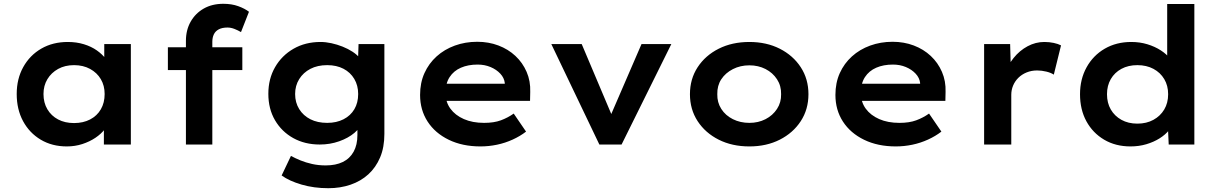

<svg xmlns="http://www.w3.org/2000/svg" viewBox="-20 -761 6419 1011"><path d="M332 10Q254 10 194.5 -25.5Q135 -61 101.5 -123Q68 -185 68 -266Q68 -346 102.5 -408Q137 -470 197.5 -505Q258 -540 337 -540Q383 -540 422 -528Q461 -516 490 -495.5Q519 -475 537.5 -450.5Q556 -426 561 -399L529 -400V-529H669V0H527V-135L557 -132Q551 -106 532 -81Q513 -56 482.5 -35.5Q452 -15 413.5 -2.5Q375 10 332 10ZM370 -113Q418 -113 454.5 -132Q491 -151 511 -185.5Q531 -220 531 -266Q531 -310 511 -344Q491 -378 454.5 -398Q418 -418 370 -418Q322 -418 286 -398Q250 -378 229.5 -344Q209 -310 209 -266Q209 -220 229.5 -185.5Q250 -151 286 -132Q322 -113 370 -113Z M959 0V-546Q959 -603 984 -647Q1009 -691 1053 -716Q1097 -741 1156 -741Q1200 -741 1234.5 -728.5Q1269 -716 1291 -699L1249 -592Q1234 -601 1215 -608.5Q1196 -616 1178 -616Q1150 -616 1132 -606.5Q1114 -597 1106 -580Q1098 -563 1098 -541V0H1029Q1008 0 990.5 0Q973 0 959 0ZM864 -392V-512H1256V-392Z M1709 230Q1633 230 1568 211Q1503 192 1463 163L1512 60Q1534 72 1562 83.5Q1590 95 1623.5 102.5Q1657 110 1695 110Q1748 110 1785 92Q1822 74 1842 38Q1862 2 1862 -50V-126L1886 -121Q1879 -89 1846.5 -61.5Q1814 -34 1766 -17Q1718 0 1664 0Q1585 0 1524 -34Q1463 -68 1428 -128Q1393 -188 1393 -267Q1393 -346 1428.5 -407.5Q1464 -469 1526 -504.5Q1588 -540 1668 -540Q1695 -540 1725 -533.5Q1755 -527 1784 -515.5Q1813 -504 1836.5 -488.5Q1860 -473 1875.5 -454.5Q1891 -436 1893 -416L1864 -408L1868 -529H2004V-56Q2004 15 1981.5 68Q1959 121 1919.5 157Q1880 193 1826 211.5Q1772 230 1709 230ZM1703 -114Q1752 -114 1789 -133Q1826 -152 1846 -186Q1866 -220 1866 -266Q1866 -311 1845.5 -345.5Q1825 -380 1788.5 -399Q1752 -418 1703 -418Q1652 -418 1614.5 -398.5Q1577 -379 1555.5 -344.5Q1534 -310 1534 -266Q1534 -221 1555.5 -186.5Q1577 -152 1614.5 -133Q1652 -114 1703 -114Z M2510 10Q2415 10 2343 -25Q2271 -60 2231.5 -121Q2192 -182 2192 -261Q2192 -325 2215 -376Q2238 -427 2279 -464Q2320 -501 2375 -521Q2430 -541 2493 -541Q2553 -541 2604.5 -521.5Q2656 -502 2694 -466.5Q2732 -431 2753 -382.5Q2774 -334 2772 -277L2771 -230H2290L2267 -320H2654L2638 -302V-324Q2635 -351 2614.5 -373Q2594 -395 2563 -408Q2532 -421 2495 -421Q2445 -421 2407 -404.5Q2369 -388 2347.5 -355Q2326 -322 2326 -272Q2326 -224 2351.5 -189Q2377 -154 2422.5 -134Q2468 -114 2529 -114Q2581 -114 2617.5 -127.5Q2654 -141 2685 -163L2750 -68Q2719 -44 2679.5 -26Q2640 -8 2597 1Q2554 10 2510 10Z M3136 0 2883 -529H3043L3216 -120L3179 -115L3358 -529H3515L3253 0Z M3926 10Q3835 10 3764.5 -25.5Q3694 -61 3653.5 -123Q3613 -185 3613 -265Q3613 -345 3653.5 -407Q3694 -469 3764.5 -504.5Q3835 -540 3926 -540Q4016 -540 4086 -504.5Q4156 -469 4196.5 -407Q4237 -345 4237 -265Q4237 -185 4196.5 -123Q4156 -61 4086 -25.5Q4016 10 3926 10ZM3926 -114Q3973 -114 4011 -133.5Q4049 -153 4071.5 -187.5Q4094 -222 4093 -265Q4094 -309 4071.5 -343.5Q4049 -378 4011 -397.5Q3973 -417 3926 -417Q3878 -417 3839 -397Q3800 -377 3778 -343.5Q3756 -310 3757 -265Q3756 -222 3778 -187.5Q3800 -153 3839 -133.5Q3878 -114 3926 -114Z M4697 10Q4602 10 4530 -25Q4458 -60 4418.5 -121Q4379 -182 4379 -261Q4379 -325 4402 -376Q4425 -427 4466 -464Q4507 -501 4562 -521Q4617 -541 4680 -541Q4740 -541 4791.5 -521.5Q4843 -502 4881 -466.5Q4919 -431 4940 -382.5Q4961 -334 4959 -277L4958 -230H4477L4454 -320H4841L4825 -302V-324Q4822 -351 4801.5 -373Q4781 -395 4750 -408Q4719 -421 4682 -421Q4632 -421 4594 -404.5Q4556 -388 4534.5 -355Q4513 -322 4513 -272Q4513 -224 4538.5 -189Q4564 -154 4609.5 -134Q4655 -114 4716 -114Q4768 -114 4804.5 -127.5Q4841 -141 4872 -163L4937 -68Q4906 -44 4866.5 -26Q4827 -8 4784 1Q4741 10 4697 10Z M5162 0V-529H5299L5304 -349L5272 -370Q5286 -417 5317.5 -456Q5349 -495 5391 -517.5Q5433 -540 5479 -540Q5505 -540 5528.5 -535Q5552 -530 5567 -522L5529 -368Q5514 -378 5489.5 -384Q5465 -390 5441 -390Q5411 -390 5385.5 -379.5Q5360 -369 5342 -351Q5324 -333 5314.5 -310Q5305 -287 5305 -262V0Z M5933 10Q5854 10 5794 -25.5Q5734 -61 5700.5 -122.5Q5667 -184 5667 -265Q5667 -344 5701.5 -406.5Q5736 -469 5797 -504.5Q5858 -540 5937 -540Q5982 -540 6021.5 -528Q6061 -516 6092 -496Q6123 -476 6141.5 -451.5Q6160 -427 6162 -402L6126 -395V-740H6269V0H6134L6128 -130L6156 -124Q6154 -99 6135.5 -75.5Q6117 -52 6086 -32.5Q6055 -13 6016 -1.5Q5977 10 5933 10ZM5969 -110Q6017 -110 6053.5 -130Q6090 -150 6110.5 -184.5Q6131 -219 6131 -265Q6131 -310 6110.5 -344.5Q6090 -379 6053.5 -398.5Q6017 -418 5969 -418Q5921 -418 5885 -398.5Q5849 -379 5829 -344.5Q5809 -310 5809 -265Q5809 -219 5829 -184.5Q5849 -150 5885 -130Q5921 -110 5969 -110Z"/></svg>

Font: Lexend Exa SemiBold
Style: Regular
Weight: 600
Designer: Bonnie Shaver-Troup, Thomas Jockin
Foundry: Lexend
Version: Version 1.007